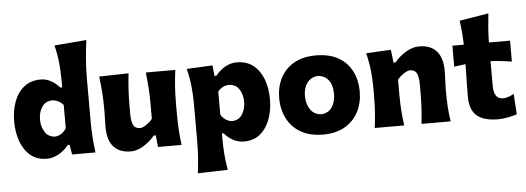

<svg xmlns="http://www.w3.org/2000/svg" viewBox="-61 -1038 3964 1448"><g transform="rotate(-5 1921.0 -314.0)"><path d="M259.8 15.6Q183.1 15.6 133.5 -26.6Q84 -68.8 60.1 -137.2Q36.1 -205.6 36.1 -284.7Q36.1 -369.1 61.5 -436.8Q86.9 -504.4 137.2 -544.2Q187.5 -584 261.7 -584Q303.7 -584 340.1 -564Q376.5 -543.9 404.8 -510.7H419.4V-560.5Q419.4 -629.4 412.8 -695.8Q406.2 -762.2 389.2 -830.6L631.8 -850.6Q623 -783.7 616.9 -711.4Q610.8 -639.2 610.8 -560.5V-244.6Q610.8 -173.8 614.7 -116.9Q618.7 -60.1 627 0H449.7L437.5 -74.2H424.3Q386.7 -29.8 344.2 -7.1Q301.8 15.6 259.8 15.6ZM334.5 -145.5Q386.7 -149.9 419.4 -201.2V-377.4Q402.3 -397.5 379.9 -408.4Q357.4 -419.4 335 -419.9Q283.2 -417.5 257.3 -377.9Q231.4 -338.4 231.4 -282.7Q231.4 -230 257.1 -189Q282.7 -147.9 334.5 -145.5Z M894.5 15.6Q809.1 15.6 763.9 -34.4Q718.8 -84.5 718.8 -185.1Q718.8 -222.7 720 -250.7Q721.2 -278.8 721.2 -309.6Q721.2 -390.1 716.6 -448.5Q711.9 -506.8 704.6 -567.4L927.2 -572.8Q920.4 -512.7 916.7 -454.6Q913.1 -396.5 913.1 -334V-266.1Q913.1 -209.5 927.2 -181.6Q941.4 -153.8 978.5 -153.8Q996.6 -153.8 1025.1 -172.6Q1053.7 -191.4 1072.3 -215.8V-334Q1072.3 -396.5 1068.4 -451.7Q1064.5 -506.8 1058.1 -567.4H1280.8Q1272.9 -506.8 1268.3 -448.5Q1263.7 -390.1 1263.7 -309.6V-244.6Q1263.7 -173.8 1267.3 -116.9Q1271 -60.1 1278.8 0H1100.1L1091.3 -88.4H1075.2Q1040 -45.4 990.5 -14.9Q940.9 15.6 894.5 15.6Z M1382.3 223.6Q1390.1 163.6 1394.3 103.8Q1398.4 43.9 1398.4 -26.9V-300.8Q1398.4 -366.2 1391.6 -432.4Q1384.8 -498.5 1367.2 -567.4L1563 -577.1L1571.3 -496.6H1585.9Q1617.7 -537.1 1658.9 -560.5Q1700.2 -584 1747.6 -584Q1821.8 -584 1871.8 -544.2Q1921.9 -504.4 1947.3 -436.8Q1972.7 -369.1 1972.7 -284.7Q1972.7 -205.6 1948.5 -137.2Q1924.3 -68.8 1875 -26.6Q1825.7 15.6 1749 15.6Q1711.9 15.6 1673.6 -2.4Q1635.3 -20.5 1602.1 -59.1H1589.4V-16.1Q1589.4 46.4 1594 102.1Q1598.6 157.7 1609.4 217.8ZM1674.8 -145.5Q1727.1 -147.9 1752 -189Q1776.9 -230 1776.9 -282.7Q1776.9 -338.4 1751.2 -377.9Q1725.6 -417.5 1673.8 -419.9Q1625 -418.5 1589.4 -377.4V-201.2Q1622.1 -149.9 1674.8 -145.5Z M2350.1 15.6Q2270.5 15.6 2212.4 -8.8Q2154.3 -33.2 2116.7 -75.4Q2079.1 -117.7 2060.8 -171.9Q2042.5 -226.1 2042.5 -285.2Q2042.5 -370.1 2076.7 -437.7Q2110.8 -505.4 2178.5 -544.7Q2246.1 -584 2346.2 -584Q2449.2 -584 2517.1 -544.2Q2585 -504.4 2618.7 -436.8Q2652.3 -369.1 2652.3 -285.2Q2652.3 -199.2 2617.2 -131.1Q2582 -63 2514.6 -23.7Q2447.3 15.6 2350.1 15.6ZM2349.1 -138.7Q2402.8 -141.6 2430.2 -183.1Q2457.5 -224.6 2457.5 -285.2Q2457.5 -348.1 2429.7 -385.7Q2401.9 -423.3 2349.1 -428.7Q2294.4 -424.8 2265.9 -385.5Q2237.3 -346.2 2237.3 -285.2Q2237.3 -226.6 2265.9 -184.1Q2294.4 -141.6 2349.1 -138.7Z M2741.2 0Q2748.5 -60.1 2752.7 -116.9Q2756.8 -173.8 2756.8 -244.6V-300.8Q2756.8 -366.2 2750 -432.4Q2743.2 -498.5 2725.6 -567.4L2913.6 -577.1L2924.8 -479.5H2940.4Q2975.6 -522.5 3026.1 -553.2Q3076.7 -584 3127.4 -584Q3212.9 -584 3258.5 -533.7Q3304.2 -483.4 3304.2 -382.3Q3304.2 -345.2 3302 -310.1Q3299.8 -274.9 3299.8 -244.6Q3299.8 -173.8 3303 -116.9Q3306.2 -60.1 3315.9 0H3095.2Q3101.6 -60.1 3105 -115.7Q3108.4 -171.4 3108.4 -233.9V-297.9Q3108.4 -354.5 3094.2 -382.3Q3080.1 -410.2 3043.5 -410.2Q3024.4 -410.2 2995.6 -391.1Q2966.8 -372.1 2947.8 -347.7V-233.9Q2947.8 -171.4 2951.7 -115.7Q2955.6 -60.1 2963.9 0Z M3672.4 15.6Q3569.3 15.6 3515.1 -28.1Q3460.9 -71.8 3460.9 -177.2Q3460.9 -231 3462.4 -289.6Q3463.9 -348.1 3464.8 -419.9L3378.4 -408.7V-567.4H3464.8Q3463.4 -616.7 3459.7 -660.4Q3456.1 -704.1 3449.7 -750L3669.9 -786.6Q3663.6 -729.5 3659.7 -678.7Q3655.8 -627.9 3654.8 -567.4H3814.9V-408.7Q3774.9 -415.5 3734.4 -419.9Q3693.8 -424.3 3654.8 -426.3V-239.7Q3654.8 -190.4 3672.1 -164.6Q3689.5 -138.7 3727.5 -138.7Q3743.2 -138.7 3764.9 -146Q3786.6 -153.3 3807.1 -165L3816.9 -9.3Q3793.9 -1.5 3752.7 7.1Q3711.4 15.6 3672.4 15.6Z"/></g></svg>

Font: Pinar-FD ExtraBold
Style: Regular
Weight: 800
Designer: Amin Abedi
Version: Version 3.000